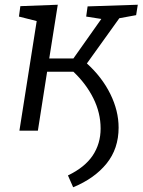

<svg xmlns="http://www.w3.org/2000/svg" viewBox="-20 -552 602 811"><path d="M481 -13Q481 76 430 139Q379 202 289 239L267 189Q338 155 371.5 105Q405 55 405 -9Q405 -75 374.5 -136.5Q344 -198 290 -249H179L140 0H62L135 -463L60 -482L66 -526L224 -532L188 -305H290L408 -472L344 -482L350 -525L562 -532L555 -488L484 -475L347 -284Q411 -226 446 -155Q481 -84 481 -13Z"/></svg>

Font: Bitter
Style: Italic
Weight: 400
Italic angle: -9°
Designer: Sol Matas, and Bitter project Authors
Foundry: Sol Matas
Version: Version 2.001